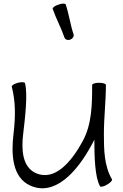

<svg xmlns="http://www.w3.org/2000/svg" viewBox="-20 -996 671 1046"><path d="M267 -948C285 -895 313 -845 331 -792C334 -781 349 -775 362 -780C376 -785 384 -797 381 -808C363 -862 356 -918 338 -972C336 -978 318 -978 299 -971C279 -965 265 -954 267 -948ZM44 -524C66 -441 64 -355 54 -270C40 -156 46 -29 145 15C277 75 398 -58 476 -201C483 -212 488 -223 494 -235C494 -142 497 -30 525 19C528 24 545 21 563 10C581 0 593 -13 590 -19C547 -93 546 -181 546 -267C546 -356 557 -444 557 -533C557 -540 541 -545 520 -545C499 -545 482 -540 482 -533C482 -428 481 -319 430 -226C369 -114 278 -7 175 -53C102 -86 96 -179 106 -264C117 -357 132 -484 116 -543C115 -549 97 -550 77 -545C57 -539 42 -530 44 -524Z"/></svg>

Font: Nupuram Light
Style: Regular
Weight: 300
Designer: Santhosh Thottingal (santhosh.thottingal@gmail.com)
Foundry: SMC
Version: Version 1.000